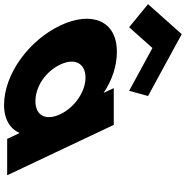

<svg xmlns="http://www.w3.org/2000/svg" viewBox="-206 -874 895 924"><g transform="rotate(90 241.0 -412.5)"><path d="M-200.5 -678 -89.5 -587 10.6 -699 216.5 -587 241.5 -678 -56.1 -840ZM-98 -256C-168.9 -406 -121.6 -528 28.4 -528C97.4 -528 165.3 -505 226.6 -464L203.5 -513H380.5L623 0H448L420.6 -58H418.6C400.4 -16 355.1 15 285.1 15C135.1 15 -27.1 -106 -98 -256ZM90 -256C123.1 -186 194.7 -136 266.7 -136C335.7 -136 362.1 -186 329 -256C295.4 -327 218.8 -377 152.8 -377C85.8 -377 56.4 -327 90 -256Z"/></g></svg>

Font: Hussar
Style: BdOpOblFive
Weight: 700
Foundry: Cannot Into Space Fonts
Version: Version 2.00